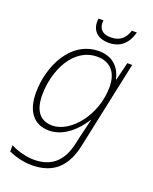

<svg xmlns="http://www.w3.org/2000/svg" viewBox="-173 -816 916 1150"><g transform="rotate(20 285.0 -241.0)"><path d="M355 -606C428 -606 474 -645 495 -722H463C448 -673 417 -641 357 -641C293 -641 276 -681 282 -722H251C250 -718 249 -710 249 -702C249 -640 292 -606 355 -606ZM175 240C317 240 388 161 416 29L535 -530H504L476 -416H473C461 -477 416 -540 322 -540C141 -540 50 -345 50 -177C50 -63 100 10 200 10C295 10 370 -65 414 -135H416C407 -100 395 -49 387 -14L378 27C354 138 294 205 175 205C122 205 64 187 26 167V207C63 224 115 240 175 240ZM209 -25C127 -25 90 -82 90 -177C90 -332 170 -505 323 -505C403 -505 453 -455 453 -359C453 -178 324 -25 209 -25Z"/></g></svg>

Font: Noto Sans ExtraLight
Style: Italic
Weight: 200
Italic angle: -12°
Designer: Monotype Design Team
Foundry: Monotype Imaging Inc.
Version: Version 2.013